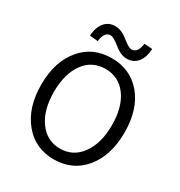

<svg xmlns="http://www.w3.org/2000/svg" viewBox="-216 -1088 1173 1250"><g transform="rotate(30 371.0 -463.0)"><path d="M146 -90Q58 -195 58 -369Q58 -543 146 -646Q231 -747 371 -747Q511 -747 597 -646Q684 -543 684 -369Q684 -195 597 -90Q511 13 371 13Q231 13 146 -90ZM529 -150Q589 -232 589 -369Q589 -506 529 -587Q470 -666 371 -666Q271 -666 213 -587Q153 -506 153 -369Q153 -232 213 -150Q272 -68 371 -68Q470 -68 529 -150ZM361 -832Q312 -872 290 -872Q243 -872 235 -797L173 -803Q177 -866 207 -903Q237 -939 287 -939Q333 -939 381 -900Q429 -860 452 -860Q498 -860 507 -934L568 -930Q565 -866 535 -829Q505 -792 455 -792Q409 -792 361 -832Z"/></g></svg>

Font: KaiGen Gothic CN Regular
Style: Regular
Weight: 400
Designer: Ryoko NISHIZUKA  (kana & ideographs); Paul D. Hunt (Latin, Greek & Cyrillic); Wenlong ZHANG  (bopomofo); Sandoll Communi
Foundry: Adobe Systems Incorporated
Version: Version 1.002.20150501